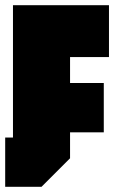

<svg xmlns="http://www.w3.org/2000/svg" viewBox="-20 -720 460 740"><path d="M0 0V-190H30V-700H400V-500H250V-400H380V-210H250V-110L140 0Z"/></svg>

Font: Tektur Condensed Black
Style: Regular
Weight: 900
Width: 3
Designer: Adam Jagosz
Foundry: Adam Jagosz
Version: Version 1.005;gftools[0.9.30]